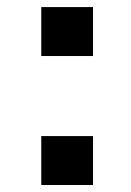

<svg xmlns="http://www.w3.org/2000/svg" viewBox="-20 -630 375 548"><path d="M97.8 -609.8H245.5V-470.1H97.8ZM97.8 -241.6H245.5V-102H97.8Z"/></svg>

Font: Pinar-DS3-FD Bold
Style: Regular
Weight: 700
Designer: Amin Abedi
Version: Version 3.000